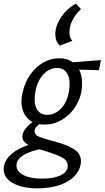

<svg xmlns="http://www.w3.org/2000/svg" viewBox="-78 -739 571 1048"><path d="M224 -553Q224 -597 255.5 -645Q287 -693 337 -719L364 -689Q336 -664 318.5 -630.5Q301 -597 301 -563Q301 -531 317 -516L248 -490Q224 -514 224 -553ZM462 -356 354 -359Q370 -328 370 -284Q370 -260 366 -237Q357 -191 329 -150Q301 -109 258 -84Q215 -59 164 -59Q154 -59 136 -61Q125 -54 118 -43.5Q111 -33 111 -22Q111 -3 134.5 7Q158 17 215 32Q284 50 324 74Q364 98 364 142Q364 148 362 160Q349 220 285.5 254.5Q222 289 125 289Q43 289 -7.5 260.5Q-58 232 -58 184Q-58 178 -56 166Q-40 93 77 52Q44 34 44 7Q44 -30 99 -73Q70 -89 54.5 -118Q39 -147 39 -185Q39 -208 45 -233Q58 -292 89 -334.5Q120 -377 161 -399Q202 -421 245 -421Q290 -421 319 -399L473 -411ZM302 -280Q302 -322 284 -345Q266 -368 233 -368Q191 -368 158 -332Q125 -296 115 -237Q111 -217 111 -197Q111 -157 129 -134.5Q147 -112 179 -112Q222 -112 255.5 -147Q289 -182 299 -243Q302 -263 302 -280ZM292 167Q292 138 262.5 121.5Q233 105 174 87Q165 84 155.5 81.5Q146 79 136 76Q81 89 50.5 107.5Q20 126 13 152Q12 156 12 164Q12 197 50 216.5Q88 236 150 236Q211 236 247.5 220.5Q284 205 291 177Q292 173 292 167Z"/></svg>

Font: Ysabeau Medium
Style: Italic
Weight: 500
Italic angle: -12°
Designer: Christian Thalmann (Catharsis Fonts)
Version: Version 0.003